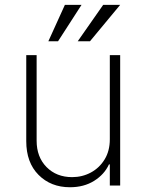

<svg xmlns="http://www.w3.org/2000/svg" viewBox="-20 -776 612 803"><path d="M439.3 -193.5V-545.5H482.6V0H439.3V-88.4H435.7Q416.5 -46.5 373.8 -19.7Q331 7.1 272.7 7.1Q192.5 7.1 141.2 -44.6Q89.8 -96.2 89.8 -185.7V-545.5H133.2V-187.5Q133.2 -119.3 174.7 -77.2Q216.3 -35.2 281.6 -35.2Q324.2 -35.2 360.1 -54.5Q396 -73.9 417.6 -109.4Q439.3 -144.9 439.3 -193.5ZM305 -603.3 411.6 -755.7H482.6L356.2 -603.3ZM182.2 -603.3 251.4 -755.7H321L222.7 -603.3Z"/></svg>

Font: Inter Extra Light BETA
Style: Regular
Weight: 200
Designer: Rasmus Andersson
Foundry: rsms
Version: Version 3.011;git-f93a4a705